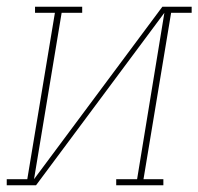

<svg xmlns="http://www.w3.org/2000/svg" viewBox="-57 -550 589 570"><path d="M-37 0V-18H24L106 -512H47V-530H187V-512H126L44 -18L425 -530H512V-512H451L369 -18H428V0H288V-18H350L431 -512L50 0Z"/></svg>

Font: Iosevka Curly Slab ThObl
Style: Regular
Weight: 100
Italic angle: -9°
Monospace: yes
Designer: Belleve Invis
Foundry: Belleve Invis
Version: Version 11.0.0; ttfautohint (v1.8.3)